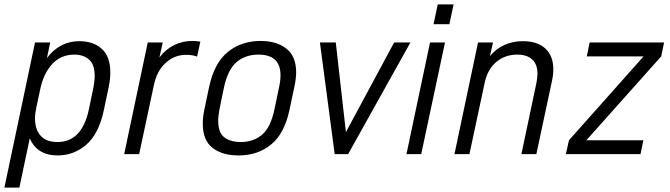

<svg xmlns="http://www.w3.org/2000/svg" viewBox="-30 -700 3042 872"><path d="M129 -507H198L183 -436Q211 -474 248.5 -493.5Q286 -513 330 -513Q394 -513 432.5 -478Q471 -443 471 -371Q471 -340 464 -306L441 -197Q418 -91 361.5 -42.5Q305 6 231 6Q140 6 105 -71L58 152H-10ZM374 -205 394 -301Q400 -333 400 -355Q400 -407 374.5 -429.5Q349 -452 308 -452Q247 -452 207.5 -409.5Q168 -367 153 -296L135 -212Q129 -185 129 -162Q129 -112 154.5 -83.5Q180 -55 231 -55Q343 -55 374 -205Z M641 -507H709L694 -439Q723 -477 761.5 -495.5Q800 -514 843 -514Q862 -514 880 -511L865 -443Q844 -451 815 -451Q762 -451 722 -414Q682 -377 669 -314L602 0H534Z M891 -138Q891 -168 898 -202L920 -306Q943 -414 1004.5 -464Q1066 -514 1154 -514Q1227 -514 1271 -479Q1315 -444 1315 -371Q1315 -344 1307 -306L1285 -202Q1262 -93 1201 -43.5Q1140 6 1054 6Q979 6 935 -28.5Q891 -63 891 -138ZM1217 -206 1237 -302Q1244 -333 1244 -358Q1244 -452 1144 -452Q1085 -452 1045 -418.5Q1005 -385 987 -302L967 -205Q961 -174 961 -151Q961 -98 988.5 -76.5Q1016 -55 1064 -55Q1121 -55 1160.5 -88.5Q1200 -122 1217 -206Z M1423 -507H1495L1541 -100L1760 -507H1834L1551 0H1490Z M1923 -507H1991L1883 0H1816ZM1958 -680H2030L2011 -590H1939Z M2141 -507H2209L2195 -445Q2223 -479 2261.5 -496Q2300 -513 2344 -513Q2411 -513 2447 -479.5Q2483 -446 2483 -385Q2483 -360 2477 -333L2406 0H2338L2406 -322Q2411 -349 2411 -365Q2411 -408 2387 -430Q2363 -452 2319 -452Q2264 -452 2224 -418.5Q2184 -385 2171 -323L2102 0H2034Z M2973 -444 2633 -63H2892L2879 0H2540L2554 -63L2893 -444H2635L2648 -507H2986Z"/></svg>

Font: D-DIN
Style: DIN-Italic
Weight: 400
Italic angle: -12°
Designer: Charles Nix
Foundry: Datto Inc.
Version: Version 1.00